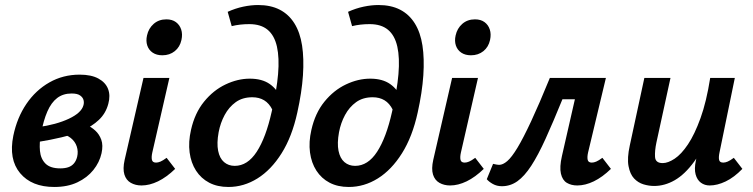

<svg xmlns="http://www.w3.org/2000/svg" viewBox="-20 -731 2995 764"><path d="M196 13Q106 13 60 -42Q14 -97 33 -191Q48 -263 85 -317.5Q122 -372 176.5 -403Q231 -434 297 -434Q343 -434 371.5 -418.5Q400 -403 410 -377Q420 -351 411 -318Q401 -280 373.5 -254Q346 -228 307.5 -211.5Q269 -195 224.5 -184.5Q180 -174 136 -167L131 -225Q204 -235 254 -258.5Q304 -282 312 -312Q315 -322 312.5 -332.5Q310 -343 299 -351Q288 -359 265 -359Q231 -359 207.5 -341Q184 -323 168.5 -287.5Q153 -252 143 -199Q136 -162 139 -130.5Q142 -99 161 -80Q180 -61 220 -61Q238 -61 251.5 -65.5Q265 -70 274 -80.5Q283 -91 287 -107Q292 -128 285.5 -148Q279 -168 261.5 -182Q244 -196 216 -199L292 -246Q306 -242 324.5 -234Q343 -226 359 -211.5Q375 -197 383 -175Q391 -153 384 -121Q376 -85 351.5 -54.5Q327 -24 288 -5.5Q249 13 196 13Z M543 7Q519 7 500.5 -3.5Q482 -14 475 -36.5Q468 -59 476 -95L551 -421H654L586 -124Q582 -106 584.5 -95Q587 -84 601 -84Q609 -84 618.5 -88Q628 -92 643 -103L677 -59Q643 -26 609 -9.5Q575 7 543 7ZM626 -511Q603 -511 587.5 -521.5Q572 -532 566 -550Q560 -568 565 -590Q571 -618 591.5 -636Q612 -654 642 -654Q665 -654 680 -643Q695 -632 701 -613.5Q707 -595 702 -572Q696 -544 675.5 -527.5Q655 -511 626 -511Z M889 13Q845 13 812.5 -4Q780 -21 760 -52Q740 -83 734.5 -124.5Q729 -166 740 -214Q755 -281 792 -326.5Q829 -372 877.5 -395Q926 -418 974 -418Q1023 -418 1053.5 -396.5Q1084 -375 1097 -340L1064 -294Q1051 -320 1031 -332Q1011 -344 984 -344Q945 -344 918 -324.5Q891 -305 874 -273.5Q857 -242 850 -205Q842 -161 848 -131Q854 -101 871.5 -86Q889 -71 914 -71Q965 -71 1001.5 -127Q1038 -183 1061 -286Q1081 -371 1086.5 -436Q1092 -501 1082 -545.5Q1072 -590 1045 -612.5Q1018 -635 972 -635Q953 -635 935.5 -633Q918 -631 902 -627L886 -684Q917 -698 948 -704.5Q979 -711 1007 -711Q1057 -711 1093 -692.5Q1129 -674 1151.5 -638Q1174 -602 1182 -550Q1190 -498 1185.5 -431Q1181 -364 1163 -283Q1142 -187 1100.5 -121Q1059 -55 1004.5 -21Q950 13 889 13Z M1368 13Q1324 13 1291.5 -4Q1259 -21 1239 -52Q1219 -83 1213.5 -124.5Q1208 -166 1219 -214Q1234 -281 1271 -326.5Q1308 -372 1356.5 -395Q1405 -418 1453 -418Q1502 -418 1532.5 -396.5Q1563 -375 1576 -340L1543 -294Q1530 -320 1510 -332Q1490 -344 1463 -344Q1424 -344 1397 -324.5Q1370 -305 1353 -273.5Q1336 -242 1329 -205Q1321 -161 1327 -131Q1333 -101 1350.5 -86Q1368 -71 1393 -71Q1444 -71 1480.5 -127Q1517 -183 1540 -286Q1560 -371 1565.5 -436Q1571 -501 1561 -545.5Q1551 -590 1524 -612.5Q1497 -635 1451 -635Q1432 -635 1414.5 -633Q1397 -631 1381 -627L1365 -684Q1396 -698 1427 -704.5Q1458 -711 1486 -711Q1536 -711 1572 -692.5Q1608 -674 1630.5 -638Q1653 -602 1661 -550Q1669 -498 1664.5 -431Q1660 -364 1642 -283Q1621 -187 1579.5 -121Q1538 -55 1483.5 -21Q1429 13 1368 13Z M1771 7Q1747 7 1728.5 -3.5Q1710 -14 1703 -36.5Q1696 -59 1704 -95L1779 -421H1882L1814 -124Q1810 -106 1812.5 -95Q1815 -84 1829 -84Q1837 -84 1846.5 -88Q1856 -92 1871 -103L1905 -59Q1871 -26 1837 -9.5Q1803 7 1771 7ZM1854 -511Q1831 -511 1815.5 -521.5Q1800 -532 1794 -550Q1788 -568 1793 -590Q1799 -618 1819.5 -636Q1840 -654 1870 -654Q1893 -654 1908 -643Q1923 -632 1929 -613.5Q1935 -595 1930 -572Q1924 -544 1903.5 -527.5Q1883 -511 1854 -511Z M1977 10Q1957 10 1941 1Q1925 -8 1917 -18L1942 -79Q1951 -77 1956.5 -76Q1962 -75 1966 -75Q1981 -75 1998.5 -90Q2016 -105 2039 -143Q2062 -181 2093.5 -248.5Q2125 -316 2168 -421H2330L2312 -336H2218Q2181 -245 2151 -179Q2121 -113 2094 -71.5Q2067 -30 2039 -10Q2011 10 1977 10ZM2277 7Q2253 7 2235.5 -3.5Q2218 -14 2212 -40Q2206 -66 2216 -110L2287 -421H2391L2320 -124Q2316 -106 2318.5 -95Q2321 -84 2335 -84Q2343 -84 2352.5 -88Q2362 -92 2377 -103L2411 -59Q2377 -26 2343 -9.5Q2309 7 2277 7Z M2583 9Q2562 9 2540.5 2.5Q2519 -4 2503 -21Q2487 -38 2481 -70Q2475 -102 2486 -152L2544 -421H2648L2592 -164Q2585 -131 2586.5 -106.5Q2588 -82 2617 -82Q2638 -82 2664.5 -99.5Q2691 -117 2717.5 -156.5Q2744 -196 2767.5 -261Q2791 -326 2806 -421H2865Q2842 -303 2810.5 -220.5Q2779 -138 2742 -87.5Q2705 -37 2665 -14Q2625 9 2583 9ZM2804 7Q2784 7 2769 -4Q2754 -15 2748 -37Q2742 -59 2749 -92L2819 -421H2904L2843 -124Q2839 -105 2841.5 -94.5Q2844 -84 2858 -84Q2866 -84 2875.5 -88Q2885 -92 2900 -103L2934 -59Q2901 -25 2867.5 -9Q2834 7 2804 7Z"/></svg>

Font: Ysabeau Office
Style: Bold Italic
Weight: 700
Italic angle: -12°
Designer: Christian Thalmann (Catharsis Fonts)
Version: Version 2.001;gftools[0.9.30]; featfreeze: tnum,lnum,ss02